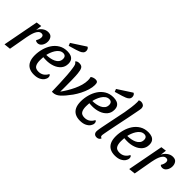

<svg xmlns="http://www.w3.org/2000/svg" viewBox="108 -1681 2615 2615"><g transform="rotate(45 1415.5 -373.5)"><path d="M37 10 136 -510 214 -520 203 -432Q221 -473 259 -501.5Q297 -530 342 -530Q389 -530 409 -501Q429 -472 429 -434Q429 -388 404.5 -353Q380 -318 340 -318Q330 -318 318.5 -322Q307 -326 301 -336Q312 -351 319.5 -372.5Q327 -394 327 -412Q327 -432 317.5 -442.5Q308 -453 289 -453Q262 -453 243 -433.5Q224 -414 212 -385Q200 -356 192.5 -325.5Q185 -295 181 -274L132 0Z M609 20Q553 20 513.5 -1.5Q474 -23 453.5 -66Q433 -109 433 -175Q433 -238 450 -301Q467 -364 501 -415.5Q535 -467 587.5 -498.5Q640 -530 711 -530Q749 -530 778 -519Q807 -508 823.5 -483.5Q840 -459 840 -418Q840 -358 804 -317Q768 -276 710.5 -256Q653 -236 588 -237Q575 -237 559 -238Q543 -239 534 -240Q533 -222 532 -205.5Q531 -189 531 -176Q531 -118 551 -85.5Q571 -53 626 -53Q671 -53 703.5 -75Q736 -97 755 -136Q769 -134 774 -121.5Q779 -109 779 -97Q779 -71 760.5 -44Q742 -17 704.5 1.5Q667 20 609 20ZM541 -290Q575 -290 610 -296.5Q645 -303 675 -317Q705 -331 723.5 -355Q742 -379 742 -413Q742 -443 727.5 -457.5Q713 -472 687 -472Q656 -472 630.5 -453Q605 -434 587 -405Q569 -376 557.5 -345Q546 -314 541 -290ZM669 -594 653 -634 858 -767Q875 -761 882 -745Q889 -729 889 -714Q889 -688 872.5 -671.5Q856 -655 831 -645Q806 -635 778 -626Z M967 10Q963 10 958.5 10Q954 10 949 9Q947 -73 944 -151Q941 -229 936 -297Q931 -365 923 -415Q918 -454 910 -474Q902 -494 882 -505Q889 -517 903.5 -523.5Q918 -530 940 -530Q985 -530 1001.5 -502Q1018 -474 1023 -415Q1025 -398 1026.5 -369Q1028 -340 1029 -293Q1030 -246 1030 -171Q1030 -149 1030 -123.5Q1030 -98 1029 -71Q1057 -109 1085 -155.5Q1113 -202 1136.5 -252Q1160 -302 1174 -352Q1188 -402 1188 -447Q1188 -461 1186.5 -475.5Q1185 -490 1181 -505Q1193 -516 1213 -523Q1233 -530 1253 -530Q1274 -530 1284 -522.5Q1294 -515 1297 -501.5Q1300 -488 1300 -469Q1300 -424 1283.5 -370Q1267 -316 1240 -263.5Q1213 -211 1182 -167Q1118 -79 1069 -34.5Q1020 10 967 10Z M1496 20Q1440 20 1400.5 -1.5Q1361 -23 1340.5 -66Q1320 -109 1320 -175Q1320 -238 1337 -301Q1354 -364 1388 -415.5Q1422 -467 1474.5 -498.5Q1527 -530 1598 -530Q1636 -530 1665 -519Q1694 -508 1710.5 -483.5Q1727 -459 1727 -418Q1727 -358 1691 -317Q1655 -276 1597.5 -256Q1540 -236 1475 -237Q1462 -237 1446 -238Q1430 -239 1421 -240Q1420 -222 1419 -205.5Q1418 -189 1418 -176Q1418 -118 1438 -85.5Q1458 -53 1513 -53Q1558 -53 1590.5 -75Q1623 -97 1642 -136Q1656 -134 1661 -121.5Q1666 -109 1666 -97Q1666 -71 1647.5 -44Q1629 -17 1591.5 1.5Q1554 20 1496 20ZM1428 -290Q1462 -290 1497 -296.5Q1532 -303 1562 -317Q1592 -331 1610.5 -355Q1629 -379 1629 -413Q1629 -443 1614.5 -457.5Q1600 -472 1574 -472Q1543 -472 1517.5 -453Q1492 -434 1474 -405Q1456 -376 1444.5 -345Q1433 -314 1428 -290ZM1556 -594 1540 -634 1745 -767Q1762 -761 1769 -745Q1776 -729 1776 -714Q1776 -688 1759.5 -671.5Q1743 -655 1718 -645Q1693 -635 1665 -626Z M1818 20Q1790 20 1775 4Q1760 -12 1760 -39Q1760 -47 1761 -56.5Q1762 -66 1764.5 -83Q1767 -100 1773 -130Q1779 -160 1788.5 -207.5Q1798 -255 1812.5 -325.5Q1827 -396 1847 -494Q1857 -550 1864.5 -609Q1872 -668 1872 -708Q1872 -719 1871.5 -727.5Q1871 -736 1869 -743Q1875 -748 1885.5 -751Q1896 -754 1908 -754Q1931 -754 1952 -739.5Q1973 -725 1973 -687Q1973 -680 1968.5 -655.5Q1964 -631 1957.5 -598Q1951 -565 1944.5 -531.5Q1938 -498 1933 -473Q1908 -352 1892.5 -276Q1877 -200 1868.5 -156.5Q1860 -113 1856.5 -92.5Q1853 -72 1852 -64.5Q1851 -57 1851 -51Q1851 -37 1857.5 -29.5Q1864 -22 1877 -21Q1874 -7 1865 2Q1856 11 1844 15.5Q1832 20 1818 20Z M2169 20Q2113 20 2073.5 -1.5Q2034 -23 2013.5 -66Q1993 -109 1993 -175Q1993 -238 2010 -301Q2027 -364 2061 -415.5Q2095 -467 2147.5 -498.5Q2200 -530 2271 -530Q2309 -530 2338 -519Q2367 -508 2383.5 -483.5Q2400 -459 2400 -418Q2400 -358 2364 -317Q2328 -276 2270.5 -256Q2213 -236 2148 -237Q2135 -237 2119 -238Q2103 -239 2094 -240Q2093 -222 2092 -205.5Q2091 -189 2091 -176Q2091 -118 2111 -85.5Q2131 -53 2186 -53Q2231 -53 2263.5 -75Q2296 -97 2315 -136Q2329 -134 2334 -121.5Q2339 -109 2339 -97Q2339 -71 2320.5 -44Q2302 -17 2264.5 1.5Q2227 20 2169 20ZM2101 -290Q2135 -290 2170 -296.5Q2205 -303 2235 -317Q2265 -331 2283.5 -355Q2302 -379 2302 -413Q2302 -443 2287.5 -457.5Q2273 -472 2247 -472Q2216 -472 2190.5 -453Q2165 -434 2147 -405Q2129 -376 2117.5 -345Q2106 -314 2101 -290Z M2439 10 2538 -510 2616 -520 2605 -432Q2623 -473 2661 -501.5Q2699 -530 2744 -530Q2791 -530 2811 -501Q2831 -472 2831 -434Q2831 -388 2806.5 -353Q2782 -318 2742 -318Q2732 -318 2720.5 -322Q2709 -326 2703 -336Q2714 -351 2721.5 -372.5Q2729 -394 2729 -412Q2729 -432 2719.5 -442.5Q2710 -453 2691 -453Q2664 -453 2645 -433.5Q2626 -414 2614 -385Q2602 -356 2594.5 -325.5Q2587 -295 2583 -274L2534 0Z"/></g></svg>

Font: Sansita Swashed Light
Style: Regular
Weight: 300
Designer: Pablo Cosgaya
Foundry: Omnibus-Type
Version: Version 1.003